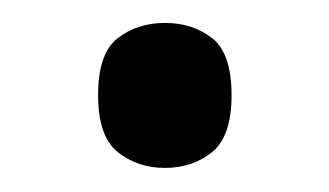

<svg xmlns="http://www.w3.org/2000/svg" viewBox="-20 -138 283 165"><path d="M121.7 6.3Q98.3 6.3 81.3 -7.2Q64.3 -20.7 64.3 -56.3Q64.3 -92.3 81.3 -105.3Q98.3 -118.3 121.7 -118.3Q145.3 -118.3 162.2 -105.3Q179 -92.3 179 -56.3Q179 -20.7 162.2 -7.2Q145.3 6.3 121.7 6.3Z"/></svg>

Font: Noto Serif Hentaigana ExtraLight
Style: Regular
Weight: 200
Designer: Kazuhiro Yamada
Foundry: nipponia
Version: Version 1.000